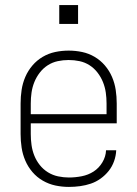

<svg xmlns="http://www.w3.org/2000/svg" viewBox="-20 -727 540 755"><path d="M251 8Q224 8 198 2.5Q172 -3 148.5 -16.5Q125 -30 107.5 -50.5Q90 -71 79.5 -95.5Q69 -120 65 -146.5Q61 -173 61 -200V-320Q61 -347 65 -373.5Q69 -400 79.5 -424.5Q90 -449 107.5 -469.5Q125 -490 148 -503.5Q171 -517 197 -522.5Q223 -528 250 -528Q277 -528 303 -522.5Q329 -517 352 -503.5Q375 -490 392.5 -469.5Q410 -449 420.5 -424.5Q431 -400 435 -373.5Q439 -347 439 -320V-242H101V-200Q101 -178 104 -156.5Q107 -135 115 -115Q123 -95 136.5 -78Q150 -61 168.5 -49.5Q187 -38 208.5 -33.5Q230 -29 251 -29Q276 -29 301.5 -34Q327 -39 348 -52.5Q369 -66 382.5 -88.5Q396 -111 397 -136H437Q436 -114 428.5 -93Q421 -72 407.5 -55Q394 -38 376 -25Q358 -12 337.5 -5Q317 2 295 5Q273 8 251 8ZM101 -278H399V-320Q399 -342 396 -363Q393 -384 385 -404Q377 -424 363.5 -441.5Q350 -459 332 -470.5Q314 -482 293 -486.5Q272 -491 250 -491Q228 -491 207 -486.5Q186 -482 168 -470.5Q150 -459 136.5 -441.5Q123 -424 115 -404Q107 -384 104 -363Q101 -342 101 -320ZM213 -633V-707H287V-633Z"/></svg>

Font: Iosevka SS04 Extralight
Style: Regular
Weight: 200
Monospace: yes
Designer: Belleve Invis
Foundry: Belleve Invis
Version: Version 19.0.0; ttfautohint (v1.8.4)